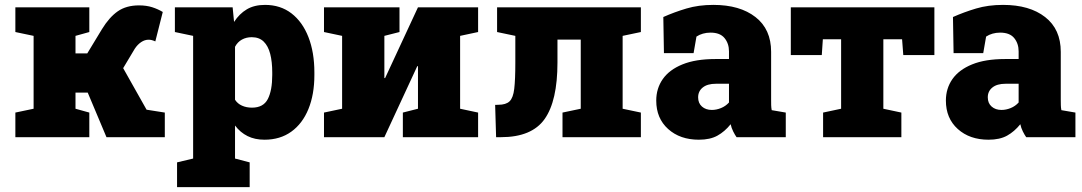

<svg xmlns="http://www.w3.org/2000/svg" viewBox="-20 -558 4403 781"><path d="M42.5 0V-100.1L116.7 -115.7V-412.1L42.5 -427.7V-528.3H343.3V-427.7L287.1 -412.1V-340.8H335L394.5 -439Q424.3 -487.8 459 -512Q493.7 -536.1 545.4 -536.1Q575.7 -536.1 599.1 -528.6Q622.6 -521 642.1 -509.3L611.8 -389.6Q603 -393.6 596.7 -395Q590.3 -396.5 584.5 -396.5Q568.8 -396.5 554.2 -386.7Q539.6 -377 528.3 -359.9L481 -280.8L576.2 -111.8L650.4 -100.1V0H413.1L336.9 -181.2H287.1V-115.7L343.3 -100.1V0Z M700.2 203.1V102.5L765.6 86.9V-412.1L691.4 -427.7V-528.3H926.3L932.1 -468.8Q953.6 -502 983.9 -520Q1014.2 -538.1 1058.1 -538.1Q1120.6 -538.1 1165.5 -503.7Q1210.4 -469.2 1234.6 -407.2Q1258.8 -345.2 1258.8 -263.2V-252.9Q1258.8 -173.8 1234.6 -114.5Q1210.4 -55.2 1165 -22.5Q1119.6 10.3 1055.7 10.3Q1016.6 10.3 987.1 -4.4Q957.5 -19 936 -47.4V86.9L995.6 102.5V203.1ZM1004.9 -120.1Q1051.3 -120.1 1069.3 -155Q1087.4 -189.9 1087.4 -252.9V-263.2Q1087.4 -306.6 1079.1 -338.9Q1070.8 -371.1 1052.5 -388.9Q1034.2 -406.7 1003.9 -406.7Q981.9 -406.7 964.1 -397Q946.3 -387.2 936 -367.7V-152.3Q946.3 -136.2 964.4 -128.2Q982.4 -120.1 1004.9 -120.1Z M1297.9 0V-100.1L1371.6 -115.7V-412.1L1297.9 -427.7V-528.3H1543.5H1605V-427.7L1543.5 -412.1V-240.7L1546.4 -240.2L1680.2 -528.3H1851.6H1924.8V-427.7L1851.6 -412.1V-115.7L1924.8 -100.1V0H1618.7V-100.1L1680.2 -115.7V-288.6H1677.2L1543.5 0Z M1998 0 1994.1 -131.3 2006.8 -131.8Q2038.1 -131.8 2052.7 -145.8Q2067.4 -159.7 2071.8 -196.8Q2076.2 -233.9 2076.2 -303.7V-412.1L2002 -427.7V-528.3H2512.7H2586.9V-427.7L2512.7 -412.1V-115.7L2586.9 -100.1V0H2268.1V-100.1L2342.3 -115.7V-397H2247.6V-303.7Q2247.6 -147.5 2195.3 -73.7Q2143.1 0 2017.6 0Z M2822.8 10.3Q2746.1 10.3 2697.8 -33.2Q2649.4 -76.7 2649.4 -148.9Q2649.4 -198.2 2676 -236.3Q2702.6 -274.4 2756.1 -296.1Q2809.6 -317.9 2890.1 -317.9H2945.3V-349.1Q2945.3 -380.9 2927.2 -403.1Q2909.2 -425.3 2870.1 -425.3Q2853.5 -425.3 2839.1 -421.1Q2824.7 -417 2813 -409.2L2801.3 -341.8H2680.7L2678.2 -488.8Q2723.1 -508.8 2772.2 -523.4Q2821.3 -538.1 2881.8 -538.1Q2989.7 -538.1 3053.2 -488.5Q3116.7 -439 3116.7 -347.2V-152.3Q3116.7 -141.1 3116.9 -130.4Q3117.2 -119.6 3119.1 -109.9L3176.3 -100.1V0H2976.1Q2969.7 -8.8 2962.4 -23.4Q2955.1 -38.1 2952.1 -52.7Q2928.2 -22.9 2898.4 -6.3Q2868.7 10.3 2822.8 10.3ZM2875.5 -110.8Q2894 -110.8 2912.8 -118.4Q2931.6 -126 2945.3 -141.1V-217.3H2892.1Q2857.4 -217.3 2838.6 -202.1Q2819.8 -187 2819.8 -162.1Q2819.8 -138.2 2835.4 -124.5Q2851.1 -110.8 2875.5 -110.8Z M3328.1 0V-100.1L3401.4 -115.7V-398.4H3327.1L3322.8 -334H3196.8V-528.3H3780.8V-334H3654.3L3649.4 -398.4H3573.2V-115.7L3646.5 -100.1V0Z M4001 10.3Q3924.3 10.3 3876 -33.2Q3827.6 -76.7 3827.6 -148.9Q3827.6 -198.2 3854.2 -236.3Q3880.9 -274.4 3934.3 -296.1Q3987.8 -317.9 4068.4 -317.9H4123.5V-349.1Q4123.5 -380.9 4105.5 -403.1Q4087.4 -425.3 4048.3 -425.3Q4031.7 -425.3 4017.3 -421.1Q4002.9 -417 3991.2 -409.2L3979.5 -341.8H3858.9L3856.4 -488.8Q3901.4 -508.8 3950.4 -523.4Q3999.5 -538.1 4060.1 -538.1Q4168 -538.1 4231.4 -488.5Q4294.9 -439 4294.9 -347.2V-152.3Q4294.9 -141.1 4295.2 -130.4Q4295.4 -119.6 4297.4 -109.9L4354.5 -100.1V0H4154.3Q4147.9 -8.8 4140.6 -23.4Q4133.3 -38.1 4130.4 -52.7Q4106.4 -22.9 4076.7 -6.3Q4046.9 10.3 4001 10.3ZM4053.7 -110.8Q4072.3 -110.8 4091.1 -118.4Q4109.9 -126 4123.5 -141.1V-217.3H4070.3Q4035.6 -217.3 4016.8 -202.1Q3998 -187 3998 -162.1Q3998 -138.2 4013.7 -124.5Q4029.3 -110.8 4053.7 -110.8Z"/></svg>

Font: Roboto Slab LO Black
Style: Regular
Weight: 900
Designer: Google
Version: Version 2.000